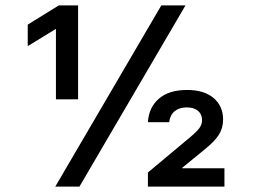

<svg xmlns="http://www.w3.org/2000/svg" viewBox="-20 -695 984 715"><path d="M188.3 -325V-587.5L85 -524.2H83.3V-603.3L199.2 -675H270.8V-325ZM530.8 0V-52.5L689.2 -185Q714.2 -205.8 723.3 -219.2Q732.5 -232.5 732.5 -247.5Q732.5 -269.2 717.5 -282.1Q702.5 -295 675 -295Q647.5 -295 630.4 -280.8Q613.3 -266.7 610 -240H530.8Q534.2 -295 571.7 -327.5Q609.2 -360 676.7 -360Q740 -360 775.4 -330Q810.8 -300 810.8 -250Q810.8 -218.3 795.4 -193.8Q780 -169.2 745 -140.8L658.3 -70V-68.3H815.8V0ZM185.8 0 580.8 -675H670.8L275.8 0Z"/></svg>

Font: Funnel Display Light Medium
Style: Regular
Weight: 500
Version: Version 1.000